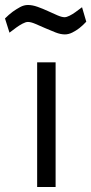

<svg xmlns="http://www.w3.org/2000/svg" viewBox="-54 -750 366 770"><path d="M95 -500H169V0H95ZM292 -663Q278 -648 264 -637Q251 -627 236 -619.5Q221 -612 206 -612Q189 -612 168.5 -620Q148 -628 127.5 -637Q107 -646 88.5 -654Q70 -662 58 -662Q49 -662 36 -655Q23 -648 12 -640Q-2 -630 -16 -619L-34 -676Q-19 -691 -3 -703Q11 -713 26.5 -721.5Q42 -730 58 -730Q76 -730 97 -722.5Q118 -715 138.5 -705.5Q159 -696 176.5 -688.5Q194 -681 205 -681Q213 -681 225 -687Q237 -693 248 -701Q261 -710 275 -721Z"/></svg>

Font: TitilliumText22L 400 wt
Style: 400 wt
Weight: 400
Designer: Campivisivi
Foundry: Campivisivi
Version: 1.000